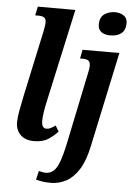

<svg xmlns="http://www.w3.org/2000/svg" viewBox="-64 -814 753 1101"><g transform="rotate(5 312.0 -263.5)"><path d="M154 10Q103 10 75.5 -17.5Q48 -45 48 -89Q48 -116 55 -155Q62 -194 73 -246L154 -623Q157 -637 159 -651Q161 -665 161 -676Q161 -694 150 -701.5Q139 -709 118 -709H98L109 -760H325L205 -212Q199 -184 195 -157Q191 -130 191 -110Q191 -67 219 -67Q231 -67 243 -73Q255 -79 270 -90L290 -57Q269 -33 237 -11.5Q205 10 154 10ZM535 -632Q506 -632 486 -645.5Q466 -659 466 -689Q466 -731 492.5 -749Q519 -767 553 -767Q581 -767 602.5 -753.5Q624 -740 624 -710Q624 -670 600.5 -651Q577 -632 535 -632ZM276 240Q248 240 228 237.5Q208 235 185 229L197 178Q204 180 215.5 182.5Q227 185 236 185Q263 185 281.5 168.5Q300 152 314.5 113Q329 74 343 8L428 -401Q431 -415 433 -426Q435 -437 435 -448Q435 -469 425 -477Q415 -485 392 -485H376L386 -536H598L482 8Q464 95 432 145.5Q400 196 359.5 217.5Q319 239 276 240Z"/></g></svg>

Font: Noto Serif Condensed
Style: Bold Italic
Weight: 700
Width: 3
Italic angle: -12°
Designer: Monotype Design Team
Foundry: Monotype Imaging Inc.
Version: Version 2.014